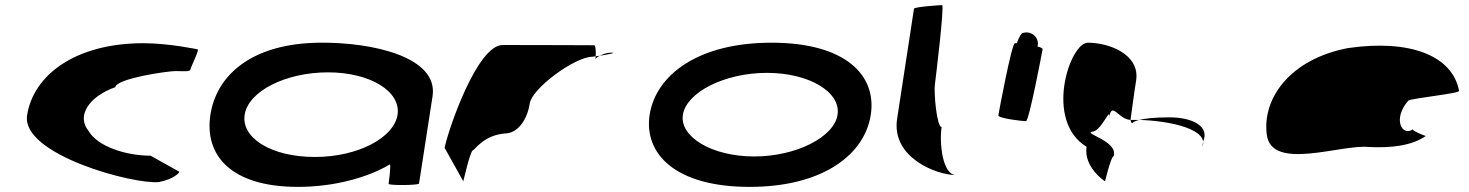

<svg xmlns="http://www.w3.org/2000/svg" viewBox="-20 -723 5744 751"><path d="M86 -272C62 -118 505 0 602 -11C661 -22 688 -52 680 -52L569 -114C473 -114 362 -150 327 -210C277 -270 329 -346 431 -382C436 -416 634 -445 667 -445C701 -445 723 -441 725 -452C727 -462 761 -530 753 -530C753 -530 641 -554 541 -554C273 -554 110 -428 86 -272Z M803 -274C779 -118 880 8 1146 8C1285 8 1418 -28 1505 -80C1510 -76 1500 -4 1500 -4C1499 3 1618 2 1619 -5L1672 -347C1695 -500 1438 -558 1232 -556C966 -554 827 -430 803 -274ZM937 -274C951 -366 1097 -440 1263 -440C1427 -440 1549 -366 1535 -274C1521 -184 1379 -109 1212 -109C1040 -109 923 -184 937 -274Z M1719 -145 1792 -14C1791 -6 1819 -135 1830 -135C1841 -142 1875 -194 1955 -201C2007 -201 2043 -258 2052 -318C2061 -378 2229 -501 2297 -501C2297 -501 2302 -502 2310 -503C2311 -520 2310 -546 2304 -546C2304 -546 2088 -547 1946 -547C1848 -547 1736 -225 1719 -145ZM2310 -503C2310 -498 2309 -494 2309 -491C2309 -494 2316 -500 2326 -505C2320 -504 2315 -504 2310 -503ZM2326 -505C2357 -510 2397 -517 2370 -517C2354 -517 2338 -511 2326 -505Z M2521 -274C2498 -121 2622 8 2912 8C3202 8 3363 -121 3386 -274C3410 -428 3288 -556 2998 -556C2708 -556 2545 -428 2521 -274ZM2651 -274C2665 -362 2814 -438 2980 -438C3146 -438 3270 -362 3256 -274C3243 -188 3096 -111 2930 -111C2764 -111 2638 -188 2651 -274Z M3489 -258C3466 -108 3641 -38 3721 -38C3665 -38 3654 -167 3663 -226C3644 -227 3632 -361 3637 -394C3638 -401 3675 -703 3665 -703C3655 -703 3556 -696 3555 -689Z M3885 -272C3883 -260 3980 -249 3993 -249C4005 -249 4056 -518 4058 -530C4059 -534 4051 -538 4038 -541C4040 -548 4041 -556 4038 -564C4032 -588 4005 -602 3981 -594C3975 -594 3966 -578 3957 -554H3950C3937 -554 3887 -284 3885 -272Z M4230 -149C4218 -68 4302 -14 4302 -14C4301 -6 4325 -112 4336 -112C4355 -171 4217 -200 4252 -208C4288 -208 4326 -314 4318 -261C4329 -331 4353 -256 4402 -254C4406 -281 4414 -346 4424 -409C4439 -510 4319 -556 4235 -556C4164 -556 4063 -250 4230 -149ZM4402 -254C4403 -246 4406 -242 4408 -241C4407 -237 4406 -246 4436 -254ZM4436 -254C4457 -259 4492 -264 4554 -264C4646 -264 4712 -228 4686 -170L4683 -149C4710 -215 4565 -250 4436 -254Z M4935 -196C4954 -52 5227 -160 5335 -148C5420 -144 5500 -152 5557 -191C5549 -193 5503 -212 5506 -217C5465 -188 5425 -257 5489 -330C5511 -340 5695 -358 5687 -368C5661 -506 5494 -570 5253 -535C5030 -493 4916 -341 4935 -196ZM5506 -217C5506 -217 5506 -218 5506 -218C5506 -218 5506 -217 5506 -217ZM5558 -192 5557 -191C5559 -191 5559 -191 5558 -190Z"/></svg>

Font: Ampere
Style: UltExtIta
Weight: 400
Version: Version 1